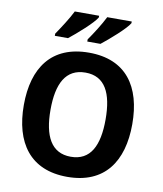

<svg xmlns="http://www.w3.org/2000/svg" viewBox="-101 -1028 948 1119"><g transform="rotate(10 373.5 -468.5)"><path d="M587 -947H442C420 -902 379 -838 352 -800V-787H430C476 -823 567 -902 587 -937ZM394 -947H250C228 -902 186 -838 160 -800V-787H238C284 -823 374 -902 394 -937ZM694 -358C694 -580 594 -725 374 -725C153 -725 52 -580 52 -359C52 -137 153 10 373 10C594 10 694 -137 694 -358ZM210 -358C210 -513 257 -607 374 -607C490 -607 536 -513 536 -358C536 -203 490 -109 373 -109C258 -109 210 -203 210 -358Z"/></g></svg>

Font: Noto Sans Display
Style: Bold
Weight: 700
Designer: Monotype Design Team
Foundry: Monotype Imaging Inc.
Version: Version 1.900